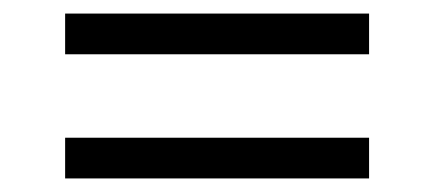

<svg xmlns="http://www.w3.org/2000/svg" viewBox="-20 -477 640 283"><path d="M76 -457V-397H524V-457ZM76 -214H524V-274H76Z"/></svg>

Font: LT Wave Mono Light
Style: Regular
Weight: 300
Designer: Daniel Lyons
Version: Version 2.5 (Glyphs App)